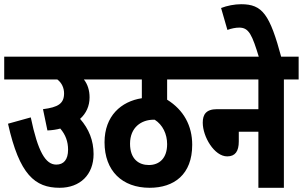

<svg xmlns="http://www.w3.org/2000/svg" viewBox="-20 -891 1437 911"><path d="M0 -622V-514H252C273 -498 284 -474 284 -448C284 -399 255 -382 184 -373L205 -272C227 -273 248 -276 266 -281C291 -252 303 -219 303 -181C303 -133 282 -110 247 -110C196 -110 160 -171 126 -334L18 -304C72 -62 146 0 263 0C359 0 424 -61 424 -160C424 -224 402 -279 360 -327C389 -353 405 -388 405 -429C405 -462 396 -491 378 -514H462V-622Z M930 -514V-622H448V-514H653V-425C555 -410 476 -341 476 -216C476 -80 560 0 690 0C806 0 892 -63 892 -204C892 -294 852 -369 773 -418V-514ZM686 -108C640 -108 597 -135 597 -209C597 -287 651 -323 709 -323H714C752 -299 773 -255 773 -207C773 -141 737 -108 686 -108Z M918 -622V-514H1206V-373H1010C957 -373 942 -347 942 -309C942 -242 997 -149 1058 -149C1096 -149 1113 -173 1113 -220V-266H1206V0H1327V-514H1397V-622Z M1210 -615H1316C1260 -824 1225 -871 1124 -871C1093 -871 1057 -864 1029 -853L1059 -749C1078 -756 1098 -760 1115 -760C1161 -760 1176 -727 1210 -615Z"/></svg>

Font: Noto Sans Devanagari ExtraCondensed
Style: Bold
Weight: 700
Width: 2
Designer: Jelle Bosma - Monotype Design Team
Foundry: Monotype Imaging Inc.
Version: Version 2.004